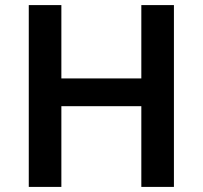

<svg xmlns="http://www.w3.org/2000/svg" viewBox="-20 -734 796 754"><path d="M663 0H535V-317H221V0H93V-714H221V-426H535V-714H663Z"/></svg>

Font: Noto Sans Gurmukhi UI SemiBold
Style: Regular
Weight: 600
Designer: Jelle Bosma - Monotype Design Team
Foundry: Monotype Imaging Inc.
Version: Version 2.004; ttfautohint (v1.8.4.7-5d5b)